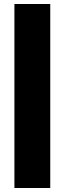

<svg xmlns="http://www.w3.org/2000/svg" viewBox="-20 -832 323 959"><path d="M231 -812V107H52V-812Z"/></svg>

Font: Fira Sans Extra Condensed Black
Style: Regular
Weight: 900
Width: 1
Designer: Carrois Corporate & Edenspiekermann AG
Foundry: Carrois Corporate GbR & Edenspiekermann AG
Version: Version 4.203